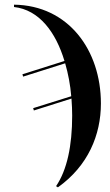

<svg xmlns="http://www.w3.org/2000/svg" viewBox="-20 -564 472 822"><path d="M220 233 228 238C357 146 412 14 412 -121C412 -349 273 -541 40 -544V-534C148 -522 219 -426 256 -303L76 -246L79 -236L259 -293C272 -248 281 -201 285 -152L122 -101L125 -91L286 -142C288 -113 289 -93 289 -69C289 60 267 164 220 233Z"/></svg>

Font: Noto Serif Display SemiBold
Style: Regular
Weight: 600
Designer: Monotype Design Team
Foundry: Monotype Imaging Inc.
Version: Version 2.009